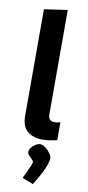

<svg xmlns="http://www.w3.org/2000/svg" viewBox="-104 -730 473 1027"><g transform="rotate(10 133.0 -216.5)"><path d="M163.1 14.9Q112.9 14.9 81.6 -10.9Q50.4 -36.7 50.4 -95V-673.3L176.7 -691.3V-124.2Q176.7 -106 185.5 -97Q194.4 -88.1 210.9 -88.1Q219.7 -88.1 227.2 -89.6Q234.8 -91 242.2 -93V4.3Q225.8 8.3 204.9 11.6Q184 14.9 163.1 14.9ZM100.4 93.1Q100.4 81.9 109.4 69.8Q118.4 57.7 131.8 49.4Q145.1 41.1 157.5 41.1Q170.3 41.1 185.6 52.8Q200.9 64.5 211.8 79.7Q222.6 94.9 222.6 106.7Q222.6 124.7 207.3 161.1Q191.9 197.6 154.3 258.2L95 235Q104.1 214.7 113.2 196.1Q122.3 177.5 128.3 162.8Q134.3 148.2 134.3 142.2Q134.3 136.1 125.9 128.3Q117.6 120.5 109 111.5Q100.4 102.5 100.4 93.1Z"/></g></svg>

Font: Ancizar Sans Thin
Style: Regular
Weight: 100
Designer: Cesar Puertas, Viviana Monsalve, Julian Moncada, Julian Prieto, Jose Castro, Mariel Hernandez, Felipe Aragon, Sara Alarc
Version: Version 8.100